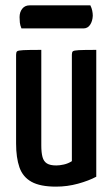

<svg xmlns="http://www.w3.org/2000/svg" viewBox="-20 -686 419 716"><path d="M189 10Q130 10 97.5 -8Q65 -26 52.5 -62Q40 -98 40 -151V-482Q40 -491 43.5 -494.5Q47 -498 67 -499Q87 -500 134 -500V-144Q134 -117 138.5 -100.5Q143 -84 155 -76.5Q167 -69 190 -69Q202 -69 218 -72.5Q234 -76 248 -85V-482Q248 -491 251.5 -494.5Q255 -498 274 -499Q293 -500 339 -500V-27Q311 -12 271 -1Q231 10 189 10ZM60 -580Q55 -592 54 -602Q53 -612 53 -622Q53 -641 63 -653.5Q73 -666 90 -666H317Q322 -656 324 -646Q326 -636 326 -627Q325 -607 316 -593.5Q307 -580 291 -580Z"/></svg>

Font: Yanone Kaffeesatz Medium
Style: Regular
Weight: 500
Designer: Yanone (Cyrillic: Daniel Pouzeot, Huerta Tipografica, and Cyreal)
Foundry: Yanone
Version: Version 2.003